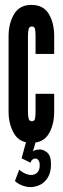

<svg xmlns="http://www.w3.org/2000/svg" viewBox="-20 -575 256 783"><path d="M108 7.5Q59.5 7.5 37.2 -30.5Q15 -68.5 15 -119.5V-428Q15 -479 37.2 -517Q59.5 -555 108 -555Q157 -555 179 -518.2Q201 -481.5 201 -428V-355H125V-427Q125 -446 122.8 -456.5Q120.5 -467 110 -467Q99.5 -467 96.8 -456.5Q94 -446 94 -427V-120.5Q94 -102 96.8 -91.2Q99.5 -80.5 110 -80.5Q120.5 -80.5 122.8 -91.2Q125 -102 125 -120.5V-192.5H201V-119.5Q201 -66.5 179 -29.5Q157 7.5 108 7.5ZM143 34.5Q157 34.5 172.5 47.2Q188 60 188 95Q188 127.5 175.5 148.2Q163 169 143.8 178.5Q124.5 188 104 188Q86.5 188 68 180.2Q49.5 172.5 41 163L58.5 117Q64.5 123.5 79 131Q93.5 138.5 107.5 138.5Q122 138.5 132 128.5Q142 118.5 142 100Q142 84.5 136.5 78Q131 71.5 125 71.5Q110 71.5 104 88.5L68 70.5L87.5 0H126.5L111 54H108Q110.5 43 120 38.8Q129.5 34.5 143 34.5Z"/></svg>

Font: League Gothic Condensed
Style: Regular
Weight: 400
Width: 3
Designer: The League of Moveable Type
Version: Version 2.001